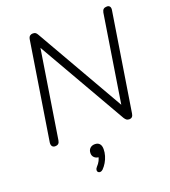

<svg xmlns="http://www.w3.org/2000/svg" viewBox="-169 -833 1073 1211"><g transform="rotate(-20 367.5 -227.5)"><path d="M82 6Q69 6 62.5 -3Q56 -12 58 -28L162 -684Q165 -699 173 -705Q181 -711 192 -711Q204 -711 210.5 -706.5Q217 -702 223 -691L579 -70H559L656 -683Q659 -698 667 -704.5Q675 -711 690 -711Q703 -711 709 -702Q715 -693 712 -677L608 -22Q606 -8 599 -1Q592 6 581 6Q569 6 562 1Q555 -4 548 -15L192 -635H211L114 -22Q112 -8 104.5 -1Q97 6 82 6ZM312 247Q303 255 294.5 255.5Q286 256 280.5 251Q275 246 275.5 237Q276 228 284 219Q300 202 307.5 186.5Q315 171 318 153L322 165Q301 165 288.5 153.5Q276 142 276 124Q276 103 288.5 91Q301 79 321 79Q341 79 352 91Q363 103 363 127Q363 149 356.5 171Q350 193 338.5 212.5Q327 232 312 247Z"/></g></svg>

Font: Nunito ExtraLight Light
Style: Italic
Weight: 300
Italic angle: -9°
Version: Version 3.602